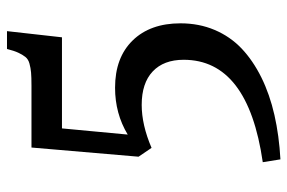

<svg xmlns="http://www.w3.org/2000/svg" viewBox="-160 -506 842 563"><g transform="rotate(-90 261.5 -225.0)"><path d="M75.2 175.8 66.9 124Q367.2 80.6 367.2 -107.9Q367.2 -166.5 333 -198.7Q298.8 -231 234.9 -231Q176.3 -231 108.9 -202.1L83 -240.2L109.9 -554.2H291Q316.4 -554.2 329.8 -555.4Q343.3 -556.6 356 -560.1Q368.7 -563.5 375.5 -572Q382.3 -580.6 387.9 -592.8Q393.6 -605 398.9 -626H451.2L433.1 -464.8H166L147.9 -272Q209.5 -309.1 285.2 -309.1Q373.5 -309.1 423.8 -257.6Q474.1 -206.1 474.1 -117.2Q474.1 -63 454.8 -17.3Q435.5 28.3 400.4 61.8Q365.2 95.2 315.4 119.9Q265.6 144.5 205.3 158.2Q145 171.9 75.2 175.8Z"/></g></svg>

Font: Literata Book
Style: Regular
Weight: 400
Designer: Latin by Veronika Burian and Jose Scaglione. Greek by Irene Vlachou. Cyrillic by Vera Evstafieva
Foundry: TypeTogether
Version: Version 2.003;PS 002.003;hotconv 1.0.88;makeotf.lib2.5.64775